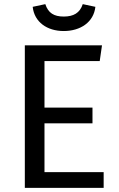

<svg xmlns="http://www.w3.org/2000/svg" viewBox="-20 -908 575 928"><path d="M100 0H481V-76H195V-312H427V-388H195V-613H462L473 -689H100ZM288 -758C369 -758 433 -801 441 -875L380 -888C366 -845 335 -828 288 -828C241 -828 213 -845 199 -888L138 -875C146 -801 208 -758 288 -758Z"/></svg>

Font: FiraGO Unicode
Style: Regular
Weight: 400
Designer: bBox Type
Foundry: bBox Type GmbH
Version: Version 1.001;PS 001.001;hotconv 1.0.88;makeotf.lib2.5.64775